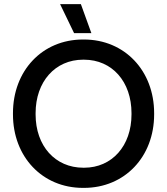

<svg xmlns="http://www.w3.org/2000/svg" viewBox="-20 -903 812 933"><path d="M340 -742H424L373 -883H272ZM43 -347C43 -142 185 10 383 10H388C586 10 729 -141 729 -347V-353C729 -559 586 -711 388 -711H383C185 -711 43 -559 43 -353ZM153 -347V-353C153 -506 248 -613 384 -613H388C525 -613 619 -506 619 -353V-347C619 -194 524 -88 389 -88H385C248 -88 153 -194 153 -347Z"/></svg>

Font: Fixel Display Medium
Style: Regular
Weight: 500
Designer: AlfaBravo + MacPaw
Foundry: Kyrylo Tkachov, Marchela Mozhyna, Serhii Makarenko, Maria Weinstein, Zakhar Kryvoshyya
Version: Version 1.211